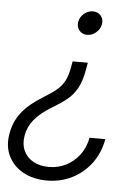

<svg xmlns="http://www.w3.org/2000/svg" viewBox="-69 -594 605 828"><g transform="rotate(5 233.5 -180.0)"><path d="M296.9 -329.6 292 -301.8Q283.2 -249.5 265.9 -218.3Q248.5 -187 221.7 -165.8Q194.8 -144.5 156.2 -121.6Q110.4 -93.8 84.7 -62.5Q59.1 -31.2 52.7 7.3Q46.4 44.9 59.6 73.2Q72.8 101.6 101.1 117.2Q129.4 132.8 168.5 132.8Q207.5 132.8 241.7 116Q275.9 99.1 300 67.6Q324.2 36.1 332.5 -7.8H400.9Q390.1 52.2 356.7 97.2Q323.2 142.1 273.7 167Q224.1 191.9 165 191.9Q105.5 191.9 62 167.7Q18.6 143.6 -2 101.6Q-22.5 59.6 -13.2 5.4Q-4.4 -48.3 27.6 -88.6Q59.6 -128.9 116.7 -163.6Q152.8 -185.5 174.6 -203.6Q196.3 -221.7 208.3 -244.9Q220.2 -268.1 226.6 -303.7L231 -329.6ZM299.8 -552.2Q321.3 -552.2 334 -537.4Q346.7 -522.5 343.3 -501Q339.8 -479.5 322.3 -464.4Q304.7 -449.2 283.2 -449.2Q261.7 -449.2 249.3 -464.4Q236.8 -479.5 240.2 -501Q243.7 -522.5 261.2 -537.4Q278.8 -552.2 299.8 -552.2Z"/></g></svg>

Font: Inter 20pt Light
Style: Italic
Weight: 300
Italic angle: -9.3988°
Version: Version 4.001;git-66647c0bb